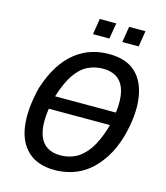

<svg xmlns="http://www.w3.org/2000/svg" viewBox="-130 -993 950 1100"><g transform="rotate(15 345.5 -442.5)"><path d="M148 -322 160 -400H592L580 -322ZM298 9Q196 9 138 -45Q80 -99 68.5 -195.5Q57 -292 89 -421Q115 -502 151 -558Q187 -614 231.5 -648.5Q276 -683 325 -698.5Q374 -714 428 -714Q532 -714 588 -660.5Q644 -607 656.5 -510Q669 -413 635 -285Q611 -203 574 -147Q537 -91 493.5 -56.5Q450 -22 399.5 -6.5Q349 9 298 9ZM308 -81Q356 -81 397.5 -102Q439 -123 473.5 -172.5Q508 -222 534 -308Q573 -462 543.5 -543Q514 -624 416 -624Q369 -624 327 -603.5Q285 -583 251.5 -534Q218 -485 191 -399Q152 -244 181.5 -162.5Q211 -81 308 -81ZM483 -800 498 -894H595L580 -800ZM309 -800 324 -894H422L406 -800Z"/></g></svg>

Font: Nunito Sans 7pt Condensed SemiBold
Style: Italic
Weight: 600
Width: 3
Italic angle: -9°
Designer: Vernon Adams
Foundry: Vernon Adams
Version: Version 3.101;gftools[0.9.27]